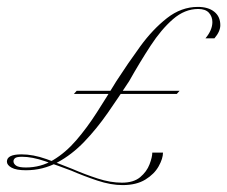

<svg xmlns="http://www.w3.org/2000/svg" viewBox="-72 -489 658 556"><path d="M502 -463Q463 -463 429 -433.5Q395 -404 364 -356.5Q333 -309 302 -254Q272 -208 240 -162Q208 -116 172 -78.5Q136 -41 94 -18.5Q52 4 3 4Q-25 4 -38.5 -3.5Q-52 -11 -52 -21Q-52 -42 -10 -42Q24 -42 62 -28.5Q100 -15 137 0Q174 16 211 28Q248 40 281 40Q315 40 334 24Q353 8 361 -13Q369 -34 369 -47H400Q400 -30 387.5 -7.5Q375 15 349 31Q323 47 283 47Q249 47 210 34Q171 21 134 5Q97 -9 59 -22Q21 -35 -8 -35Q-24 -35 -28.5 -31Q-33 -27 -33 -22Q-33 -15 -25.5 -9.5Q-18 -4 3 -4Q46 -4 82 -25.5Q118 -47 149 -83Q180 -119 208.5 -163.5Q237 -208 265 -254Q298 -305 334 -354.5Q370 -404 411.5 -436.5Q453 -469 501 -469Q531 -469 548.5 -455Q566 -441 566 -416Q566 -398 549 -378H523Q543 -402 543 -425Q543 -441 533 -452Q523 -463 502 -463ZM142 -217 150 -226H448L440 -217Z"/></svg>

Font: Ballet
Style: Regular
Weight: 400
Designer: Maximiliano R. Sproviero
Foundry: Omnibus-Type
Version: Version 1.100